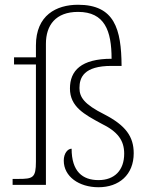

<svg xmlns="http://www.w3.org/2000/svg" viewBox="-20 -777 633 807"><path d="M394 10C480 10 542 -42 542 -133C542 -203 508 -250 419 -296C333 -339 314 -369 314 -407C314 -451 332 -500 449 -500H491C490 -656 461 -757 308 -757C217 -757 131 -713 131 -586V-536H39V-506H131V-98C131 -30 119 -25 58 -25H33V0H173V-593C173 -671 214 -727 308 -727C420 -727 449 -648 449 -530C321 -530 274 -480 274 -405C274 -328 335 -296 405 -258C475 -224 502 -187 502 -131C502 -62 462 -20 394 -20C327 -20 281 -56 281 -152C265 -152 248 -133 248 -102C248 -35 312 10 394 10Z"/></svg>

Font: Noto Serif Telugu ExtraLight
Style: Regular
Weight: 200
Designer: Jelle Bosma - Monotype Design Team
Foundry: Monotype Imaging Inc.
Version: Version 2.005